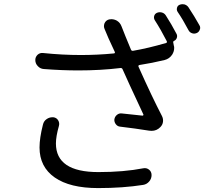

<svg xmlns="http://www.w3.org/2000/svg" viewBox="-20 -873 1040 937"><path d="M189.5 -264.6Q193.4 -282.2 208 -292Q220.7 -300.8 236.3 -300.8Q238.3 -300.8 240.2 -300.8Q255.9 -298.8 263.7 -286.1Q271.5 -273.4 267.6 -258.8Q252.9 -207 252.9 -172.9Q252.9 -33.2 460 -33.2Q584 -33.2 679.7 -51.8Q695.3 -54.7 707.5 -44.9Q719.7 -35.2 719.7 -18.6Q719.7 -1 708 12.7Q696.3 26.4 678.7 29.3Q580.1 44.9 459 44.9Q321.3 44.9 247.1 -6.8Q172.9 -58.6 172.9 -153.3Q172.9 -199.2 189.5 -264.6ZM735.4 -774.4Q729.5 -784.2 732.4 -794.9Q735.4 -805.7 746.1 -810.5Q757.8 -815.4 770 -812Q782.2 -808.6 789.1 -797.9Q817.4 -753.9 840.8 -709Q846.7 -699.2 842.8 -688Q838.9 -676.8 828.1 -672.9Q825.2 -670.9 825.2 -667L828.1 -651.4Q830.1 -645.5 830.1 -639.6Q830.1 -622.1 820.3 -606.4Q806.6 -585.9 783.2 -580.1Q722.7 -565.4 660.2 -555.7Q653.3 -553.7 656.2 -546.9Q721.7 -400.4 770.5 -306.6Q777.3 -293 775.4 -278.3Q773.4 -263.7 762.7 -252.9Q745.1 -234.4 719.7 -234.4Q713.9 -234.4 707 -235.4Q640.6 -246.1 566.4 -254.9Q553.7 -255.9 545.4 -266.6Q537.1 -277.3 538.1 -290Q540 -303.7 550.8 -312.5Q561.5 -321.3 575.2 -319.3Q654.3 -311.5 675.8 -308.6Q677.7 -308.6 679.2 -310.5Q680.7 -312.5 679.7 -314.5Q595.7 -494.1 578.1 -535.2Q575.2 -542 567.4 -541Q471.7 -529.3 362.3 -529.3Q281.2 -529.3 194.3 -536.1Q176.8 -537.1 165 -549.8Q152.3 -562.5 152.3 -580.1Q152.3 -594.7 163.1 -605.5Q174.8 -616.2 190.4 -614.3Q284.2 -604.5 375 -604.5Q456.1 -604.5 536.1 -612.3Q543 -613.3 540 -620.1L509.8 -685.5Q498 -713.9 491.2 -729.5Q487.3 -737.3 487.3 -745.1Q487.3 -752 490.2 -759.8Q497.1 -774.4 512.7 -778.3Q518.6 -779.3 523.4 -779.3Q537.1 -779.3 549.8 -772.5Q566.4 -762.7 573.2 -744.1Q588.9 -703.1 619.1 -630.9Q622.1 -624 628.9 -625Q703.1 -637.7 790 -663.1Q796.9 -665 793.9 -671.9Q765.6 -727.5 735.4 -774.4ZM846.7 -815.4Q842.8 -821.3 842.8 -828.1Q842.8 -832 843.8 -835Q846.7 -845.7 856.4 -849.6Q863.3 -852.5 870.1 -852.5Q875 -852.5 879.9 -851.6Q892.6 -847.7 899.4 -837.9Q928.7 -793.9 953.1 -750Q957 -744.1 957 -737.3Q957 -732.4 955.1 -728.5Q951.2 -716.8 940.4 -711.9Q933.6 -709 927.7 -709Q921.9 -709 917 -710.9Q905.3 -714.8 899.4 -726.6Q872.1 -778.3 846.7 -815.4Z"/></svg>

Font: Gen Jyuu Gothic Regular
Style: Regular
Weight: 400
Designer: [Source Han Sans]
Ryoko NISHIZUKA  (kana & ideographs); Paul D. Hunt (Latin, Greek & Cyrillic); Wenlong ZHANG  (bopomofo
Version: Version 1.002.20150607